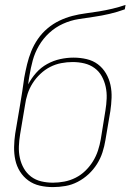

<svg xmlns="http://www.w3.org/2000/svg" viewBox="-20 -755 540 783"><path d="M196 8Q168 8 142 2Q116 -4 95.5 -19Q75 -34 61.5 -55.5Q48 -77 42.5 -102.5Q37 -128 37.5 -155.5Q38 -183 42 -210L62 -328Q67 -356 71 -383.5Q75 -411 79 -439Q84 -466 90.5 -493Q97 -520 107.5 -546Q118 -572 134.5 -596Q151 -620 173.5 -639Q196 -658 222 -670.5Q248 -683 275 -690Q302 -697 329 -700.5Q356 -704 383.5 -708.5Q411 -713 438.5 -719.5Q466 -726 492 -735L489 -717Q459 -706 427 -698.5Q395 -691 363.5 -686.5Q332 -682 300 -677Q268 -672 237 -658Q206 -644 181 -621Q156 -598 139 -569Q122 -540 113.5 -508.5Q105 -477 100 -446Q98 -437 97 -428Q96 -419 95 -411Q108 -436 127.5 -458Q147 -480 172.5 -494Q198 -508 225.5 -514Q253 -520 280 -520Q307 -520 333 -514Q359 -508 379 -493Q399 -478 412 -456Q425 -434 430.5 -408.5Q436 -383 435 -356Q434 -329 430 -302L410 -184Q406 -159 398 -134Q390 -109 375.5 -86Q361 -63 341 -44.5Q321 -26 297 -13.5Q273 -1 247 3.5Q221 8 196 8ZM196 -10Q219 -10 242.5 -14.5Q266 -19 288 -30Q310 -41 328 -58.5Q346 -76 359 -97Q372 -118 379.5 -141Q387 -164 391 -187L410 -305Q414 -329 415 -353.5Q416 -378 411 -401Q406 -424 395 -444Q384 -464 365.5 -477.5Q347 -491 324 -496.5Q301 -502 276 -502Q253 -502 229.5 -497.5Q206 -493 184.5 -482Q163 -471 144.5 -453.5Q126 -436 113 -415.5Q100 -395 92.5 -372Q85 -349 82 -326L62 -207Q58 -183 57 -158.5Q56 -134 61 -111Q66 -88 77.5 -68Q89 -48 107 -34.5Q125 -21 148 -15.5Q171 -10 196 -10Z"/></svg>

Font: Iosevka Term Curly Th Obl
Style: Regular
Weight: 100
Italic angle: -9°
Designer: Belleve Invis
Foundry: Belleve Invis
Version: Version 32.3.0